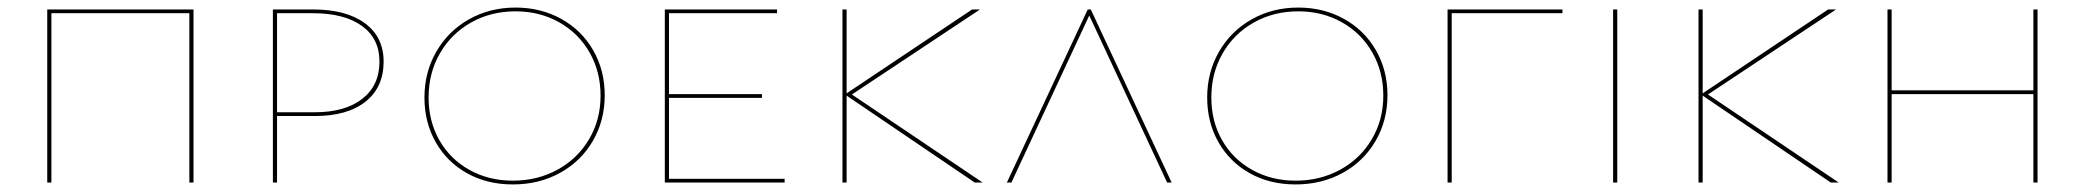

<svg xmlns="http://www.w3.org/2000/svg" viewBox="-20 -483 5516 508"><path d="M492 0H481V-448H116V0H105V-458H492Z M995 -320Q995 -252 947 -214Q899 -176 813 -176H713V0H702V-458H808Q896 -458 945.5 -421.5Q995 -385 995 -320ZM984 -320Q984 -381 937.5 -414.5Q891 -448 808 -448H713V-186H813Q893 -186 938.5 -221.5Q984 -257 984 -320Z M1103 -225Q1103 -292 1134.5 -346.5Q1166 -401 1221 -432Q1276 -463 1344 -463Q1411 -463 1465 -433Q1519 -403 1549.5 -350Q1580 -297 1580 -231Q1580 -164 1548.5 -110Q1517 -56 1461.5 -25.5Q1406 5 1337 5Q1269 5 1216 -24.5Q1163 -54 1133 -106.5Q1103 -159 1103 -225ZM1569 -230Q1569 -293 1540 -344Q1511 -395 1459.5 -424Q1408 -453 1344 -453Q1279 -453 1226.5 -423.5Q1174 -394 1144 -342Q1114 -290 1114 -225Q1114 -162 1142.5 -112Q1171 -62 1222 -33.5Q1273 -5 1337 -5Q1402 -5 1455 -34Q1508 -63 1538.5 -114.5Q1569 -166 1569 -230Z M2056 -10V0H1739V-458H2036V-448H1750V-234H1996V-224H1750V-10Z M2559 0 2220 -230V0H2209V-458H2220V-236L2552 -458H2573L2234 -233L2580 0Z M3068 0 2862 -442 2656 0H2644L2858 -458H2866L3080 0Z M3174 -225Q3174 -292 3205.5 -346.5Q3237 -401 3292 -432Q3347 -463 3415 -463Q3482 -463 3536 -433Q3590 -403 3620.5 -350Q3651 -297 3651 -231Q3651 -164 3619.5 -110Q3588 -56 3532.5 -25.5Q3477 5 3408 5Q3340 5 3287 -24.5Q3234 -54 3204 -106.5Q3174 -159 3174 -225ZM3640 -230Q3640 -293 3611 -344Q3582 -395 3530.5 -424Q3479 -453 3415 -453Q3350 -453 3297.5 -423.5Q3245 -394 3215 -342Q3185 -290 3185 -225Q3185 -162 3213.5 -112Q3242 -62 3293 -33.5Q3344 -5 3408 -5Q3473 -5 3526 -34Q3579 -63 3609.5 -114.5Q3640 -166 3640 -230Z M4114 -448H3821V0H3810V-458H4114Z M4248 -458H4259V0H4248Z M4824 0 4485 -230V0H4474V-458H4485V-236L4817 -458H4838L4499 -233L4845 0Z M5371 -458V0H5360V-234H4985V0H4974V-458H4985V-244H5360V-458Z"/></svg>

Font: Ysabeau SC Hairline
Style: Regular
Weight: 100
Designer: Christian Thalmann (Catharsis Fonts)
Version: Version 0.003